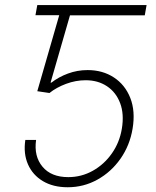

<svg xmlns="http://www.w3.org/2000/svg" viewBox="-20 -748 632 777"><path d="M253.9 9.8Q195.3 9.8 153.8 -14.9Q112.3 -39.6 93.3 -82.8Q74.2 -126 82.5 -181.6H126Q116.7 -115.7 151.9 -73.5Q187 -31.2 256.3 -31.2Q309.6 -31.2 355.5 -56.9Q401.4 -82.5 432.6 -127Q463.9 -171.4 473.1 -227.1Q482.9 -286.1 466.3 -330.3Q449.7 -374.5 413.1 -398.9Q376.5 -423.3 326.7 -423.3Q286.6 -423.3 247.3 -408.7Q208 -394 180.2 -371.6L130.9 -378.9L219.7 -686.5H123.5L130.9 -727.5H573.2L565.9 -686H263.2L184.6 -413.6H188Q217.3 -436.5 255.1 -450.4Q293 -464.4 334.5 -464.4Q395.5 -464.4 440.9 -434.6Q486.3 -404.8 507.3 -351.6Q528.3 -298.3 516.6 -227.5Q505.4 -159.7 467.8 -106Q430.2 -52.2 374.5 -21.2Q318.8 9.8 253.9 9.8Z"/></svg>

Font: Inter Extra Light
Style: Italic
Weight: 200
Italic angle: -9.39999°
Designer: Rasmus Andersson
Foundry: rsms
Version: Version 4.000;git-3c8e0fc